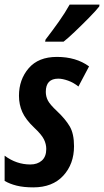

<svg xmlns="http://www.w3.org/2000/svg" viewBox="-27 -800 450 830"><path d="M248 -620Q265 -633 296 -662.5Q327 -692 357.5 -723Q388 -754 402 -772L403 -780H274Q254 -744 227 -706Q200 -668 170 -629L168 -620ZM293 -168Q293 -222 274.5 -253.5Q256 -285 220 -319Q189 -348 180 -365.5Q171 -383 171 -403Q171 -460 225 -460Q243 -460 267 -451.5Q291 -443 312 -426L358 -513Q302 -554 219 -554Q139 -554 97 -505Q55 -456 55 -386Q55 -348 69.5 -315.5Q84 -283 121 -248Q153 -218 163 -197.5Q173 -177 173 -156Q173 -123 154 -106Q135 -89 104 -89Q44 -89 -7 -127V-18Q15 -5 45 2.5Q75 10 117 10Q200 10 246.5 -40.5Q293 -91 293 -168Z"/></svg>

Font: Noto Sans Display Condensed
Style: Bold Italic
Weight: 700
Width: 3
Designer: Monotype Design team
Foundry: Monotype Imaging Inc.
Version: 1.000